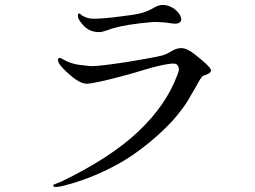

<svg xmlns="http://www.w3.org/2000/svg" viewBox="-20 -757 1040 782"><path d="M308 -699Q318 -689 341 -683Q360 -677 443 -686.5Q526 -696 553 -703Q585 -712 605 -724.5Q625 -737 643 -737Q661 -737 680 -727Q699 -717 711 -699Q717 -690 718 -680.5Q719 -671 711 -665Q703 -659 685 -661Q683 -661 670.5 -663Q658 -665 651 -665.5Q644 -666 627 -667Q610 -668 599 -667Q494 -658 437 -641Q432 -639 417.5 -634Q403 -629 396 -627.5Q389 -626 376.5 -626.5Q364 -627 350 -632Q331 -640 316 -657.5Q301 -675 298 -686Q295 -703 303 -702Q305 -702 308 -699ZM562 -471Q519 -457 441.5 -437.5Q364 -418 336.5 -416Q309 -414 267 -450Q225 -486 218 -504Q214 -515 218 -519Q222 -523 230 -519Q256 -504 277.5 -498Q299 -492 346 -488Q364 -486 435 -495.5Q506 -505 542 -512Q547 -513 587 -520Q627 -527 644 -532Q662 -538 680.5 -549.5Q699 -561 719 -561Q741 -561 773 -536Q835 -487 839 -473Q842 -460 818 -452Q815 -451 812 -450Q809 -449 806.5 -447.5Q804 -446 801 -442Q798 -438 795 -433.5Q792 -429 787 -420Q782 -411 777 -402Q772 -393 762.5 -377.5Q753 -362 745 -347Q727 -318 699 -284Q671 -250 624 -207.5Q577 -165 522.5 -127Q468 -89 391.5 -54Q315 -19 233 1Q197 9 197 -1Q197 -4 199.5 -5.5Q202 -7 211 -10Q220 -13 229 -17Q430 -114 543.5 -221.5Q657 -329 702 -451Q711 -471 707.5 -482Q704 -493 697.5 -496Q691 -499 680 -498Q637 -494 562 -471Z"/></svg>

Font: TsukuhouMincho
Style: Regular
Weight: 400
Designer: Iose
Foundry: Typographish
Version: Version 1.001; ttfautohint (v1.8.3)